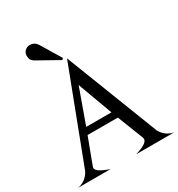

<svg xmlns="http://www.w3.org/2000/svg" viewBox="-252 -1094 1148 1236"><g transform="rotate(-30 322.5 -476.0)"><path d="M298.3 -772.9 288.6 -762.7 128.9 -852.1 120.6 -858.9Q105.5 -870.1 103.5 -892.1Q103 -897 103 -900.9Q103 -922.4 117.2 -936.5Q132.8 -952.1 154.3 -952.1Q161.1 -952.1 168.5 -950.7Q187 -946.8 199.7 -932.6Q205.1 -926.8 206.5 -924.3ZM-34.2 0Q25.9 -11.7 57.1 -68.4L58.6 -72.3L319.8 -757.3L585.9 -72.3L586.4 -70.8L587.9 -66.4Q619.1 -11.7 678.7 0H396.5Q489.7 -27.3 489.7 -60.5Q489.7 -64 488.8 -67.9L487.3 -72.3L412.6 -263.7H187.5L115.7 -72.3L114.3 -67.4Q113.3 -64.5 113.3 -61Q113.3 -31.2 206.5 0ZM206.1 -313.5H393.6L298.8 -571.3Z"/></g></svg>

Font: Modern Antiqua
Style: Regular
Weight: 500
Version: Version 1.0